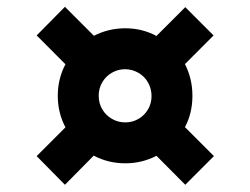

<svg xmlns="http://www.w3.org/2000/svg" viewBox="-20 -624 717 550"><path d="M85 -176.8 167.5 -259.3Q145.5 -300.8 145.5 -349.6Q145.5 -398.4 167.5 -439.9L85 -522.5L166 -604.5L249 -521.5Q291 -543 338.9 -543Q387.2 -543 428.2 -521L510.7 -603.5L591.8 -522.5L509.8 -440.4Q531.2 -398.4 531.2 -349.6Q531.2 -299.8 509.8 -259.8L592.8 -176.8L510.7 -94.7L428.2 -177.7Q386.7 -156.2 338.9 -156.2Q290 -156.2 248.5 -178.2L166 -94.7ZM414.1 -348.6Q414.1 -369.6 404.3 -387.2Q394.5 -404.8 377.2 -415Q359.9 -425.3 338.9 -425.8Q317.9 -425.8 300.3 -415.5Q282.7 -405.3 272.7 -387.9Q262.7 -370.6 262.7 -349.6Q262.7 -328.6 272.7 -311.3Q282.7 -293.9 300.3 -283.7Q317.9 -273.4 338.9 -273.4Q359.4 -273.4 376.7 -283.4Q394 -293.5 404.1 -310.8Q414.1 -328.1 414.1 -348.6Z"/></svg>

Font: Wanted Sans ExtraBold
Style: Regular
Weight: 800
Designer: Original Design by Kil Hyung-jin and Kang Hanbin, Wanted Lab, Inc; Hangeul from Source Han Sans by Jang Soo-young and Ka
Foundry: Wanted Lab, Inc.
Version: Version 1.003